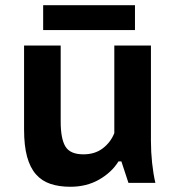

<svg xmlns="http://www.w3.org/2000/svg" viewBox="-20 -699 682 734"><path d="M212 -525V-234Q212 -169 230 -139Q248 -109 299 -109Q343 -109 373 -132Q403 -155 417 -190V-525H557V-160Q557 -118 561.5 -76Q566 -34 574 0H471L444 -82H433Q407 -40 359 -12.5Q311 15 249 15Q206 15 173 4Q140 -7 117.5 -32.5Q95 -58 83.5 -100Q72 -142 72 -204V-525ZM145 -679H496V-584H145Z"/></svg>

Font: PT Sans Caption
Style: Bold
Weight: 700
Designer: A.Korolkova, O.Umpeleva, V.Yefimov
Foundry: ParaType Ltd
Version: Version 2.003W OFL